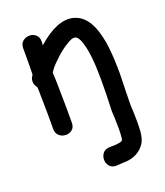

<svg xmlns="http://www.w3.org/2000/svg" viewBox="-143 -649 837 976"><g transform="rotate(-20 275.5 -161.0)"><path d="M322 231Q325 231 351 229Q374 229 389 226Q446 215 475 169Q487 149 491 113Q493 90 493 56Q493 36 492 4Q490 -28 490 -35Q490 -62 491.5 -110Q493 -158 494 -206Q494 -235 492.5 -271.5Q491 -308 487 -344Q483 -380 476 -407Q448 -531 366 -550Q285 -569 175 -472Q176 -481 176 -490Q177 -515 162.5 -528Q148 -541 128.5 -541.5Q109 -542 93 -530Q77 -518 76 -494Q76 -476 76 -427Q75 -377 75 -350L70 -342Q61 -327 63 -310.5Q65 -294 76 -282L77 -266Q80 -112 79 -54Q79 -30 94 -17Q109 -4 129 -3.5Q149 -3 164 -15Q179 -27 179 -52Q180 -112 177 -269Q176 -303 175 -324Q185 -340 192 -348Q198 -356 220 -377Q256 -412 284 -430Q312 -448 324 -452Q336 -455 343 -453Q364 -448 379 -385Q389 -338 392 -278Q395 -218 393 -131Q390 -44 390 -35Q390 -28 392 4Q393 36 393 56Q393 85 391 103Q391 107 390 111Q389 115 389 116V118Q384 125 371 127Q363 129 347 130Q319 131 314 131Q289 133 278 149.5Q267 166 268.5 186Q270 206 284 219.5Q298 233 322 231Z"/></g></svg>

Font: Balsamiq Sans
Style: Regular
Weight: 400
Designer: Michael Angeles
Foundry: Balsamiq SRL
Version: Version 1.020; ttfautohint (v1.8.4.7-5d5b);gftools[0.9.26]